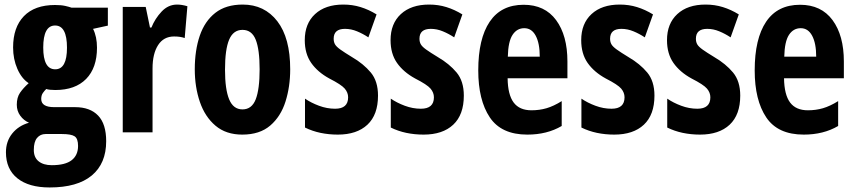

<svg xmlns="http://www.w3.org/2000/svg" viewBox="-20 -577 3731 837"><path d="M196.3 240.2Q105.5 240.2 55.7 200.2Q5.9 160.2 5.9 86.9Q5.9 39.1 33.4 4.9Q61 -29.3 106.4 -42Q83.5 -51.8 68.4 -72.5Q53.2 -93.3 53.2 -120.6Q53.2 -151.9 67.1 -172.4Q81.1 -192.9 105 -214.4Q74.2 -234.4 55.7 -276.9Q37.1 -319.3 37.1 -370.1Q37.1 -458 84.2 -506.6Q131.3 -555.2 219.7 -555.2Q246.6 -555.2 263.9 -551.3Q281.2 -547.4 292 -543.5H450.2V-465.3L385.7 -451.2Q402.8 -417 402.8 -369.1Q402.8 -281.2 355.5 -232.9Q308.1 -184.6 221.2 -184.6Q194.3 -184.6 181.6 -189Q173.8 -181.6 166.7 -171.4Q159.7 -161.1 159.7 -145.5Q159.7 -109.9 216.3 -109.9H307.1Q372.6 -109.9 407.7 -73.2Q442.9 -36.6 442.9 38.6Q442.9 135.7 380.1 188Q317.4 240.2 196.3 240.2ZM220.7 -274.9Q272 -274.9 272 -369.1Q272 -465.8 220.2 -465.8Q168.5 -465.8 168.5 -369.6Q168.5 -274.9 220.7 -274.9ZM205.6 143.1Q264.6 143.1 292.5 121.3Q320.3 99.6 320.3 59.1Q320.3 27.3 305.4 17.3Q290.5 7.3 250 7.3H178.7Q155.8 7.3 141.6 24.2Q127.4 41 127.4 76.7Q127.4 109.4 148.4 126.2Q169.4 143.1 205.6 143.1Z M752 -557.1Q772.5 -557.1 796.9 -549.8L785.2 -411.1Q766.6 -418 738.8 -418Q693.4 -418 669.2 -380.4Q645 -342.8 645 -278.8V0H515.1V-546.9H615.2L633.8 -457H640.1Q655.8 -496.1 684.6 -526.6Q713.4 -557.1 752 -557.1Z M1245.1 -274.9Q1245.1 -199.2 1224.6 -134.3Q1204.1 -69.3 1158.2 -29.8Q1112.3 9.8 1036.1 9.8Q965.3 9.8 919.4 -29.1Q873.5 -67.9 851.3 -132.8Q829.1 -197.8 829.1 -274.9Q829.1 -357.4 850.8 -421.1Q872.6 -484.9 918.7 -521Q964.8 -557.1 1038.1 -557.1Q1132.8 -557.1 1189 -484.4Q1245.1 -411.6 1245.1 -274.9ZM960.9 -272.9Q960.9 -187.5 979 -143.8Q997.1 -100.1 1037.1 -100.1Q1077.6 -100.1 1094.7 -143.8Q1111.8 -187.5 1111.8 -274.9Q1111.8 -361.3 1094.7 -404.1Q1077.6 -446.8 1037.1 -446.8Q997.1 -446.8 979 -404.3Q960.9 -361.8 960.9 -272.9Z M1627.9 -160.2Q1627.9 -76.7 1581.8 -33.4Q1535.6 9.8 1452.6 9.8Q1413.1 9.8 1377.2 2.2Q1341.3 -5.4 1309.6 -21V-147Q1335.9 -128.9 1370.6 -116Q1405.3 -103 1440.9 -103Q1497.6 -103 1497.6 -152.8Q1497.6 -173.3 1482.9 -190.7Q1468.3 -208 1415.5 -234.9Q1364.7 -262.7 1336.7 -302.7Q1308.6 -342.8 1308.6 -401.9Q1308.6 -474.1 1353.5 -515.6Q1398.4 -557.1 1476.6 -557.1Q1516.6 -557.1 1552 -546.1Q1587.4 -535.2 1621.6 -514.2L1585.9 -414.1Q1562.5 -429.7 1536.6 -440.4Q1510.7 -451.2 1483.9 -451.2Q1434.6 -451.2 1434.6 -408.2Q1434.6 -394 1440.4 -383.8Q1446.3 -373.5 1463.6 -361.1Q1481 -348.6 1514.6 -328.1Q1564.9 -298.8 1596.4 -261Q1627.9 -223.1 1627.9 -160.2Z M2002 -160.2Q2002 -76.7 1955.8 -33.4Q1909.7 9.8 1826.7 9.8Q1787.1 9.8 1751.2 2.2Q1715.3 -5.4 1683.6 -21V-147Q1710 -128.9 1744.6 -116Q1779.3 -103 1814.9 -103Q1871.6 -103 1871.6 -152.8Q1871.6 -173.3 1856.9 -190.7Q1842.3 -208 1789.6 -234.9Q1738.8 -262.7 1710.7 -302.7Q1682.6 -342.8 1682.6 -401.9Q1682.6 -474.1 1727.5 -515.6Q1772.5 -557.1 1850.6 -557.1Q1890.6 -557.1 1926 -546.1Q1961.4 -535.2 1995.6 -514.2L1960 -414.1Q1936.5 -429.7 1910.6 -440.4Q1884.8 -451.2 1857.9 -451.2Q1808.6 -451.2 1808.6 -408.2Q1808.6 -394 1814.5 -383.8Q1820.3 -373.5 1837.6 -361.1Q1855 -348.6 1888.7 -328.1Q1939 -298.8 1970.5 -261Q2002 -223.1 2002 -160.2Z M2262.7 -556.2Q2355 -556.2 2404.3 -489.3Q2453.6 -422.4 2453.6 -309.1V-235.8H2192.9Q2193.8 -164.1 2219.2 -130.1Q2244.6 -96.2 2296.9 -96.2Q2331.5 -96.2 2362.5 -105.2Q2393.6 -114.3 2428.7 -136.2V-27.8Q2364.7 9.8 2278.8 9.8Q2165.5 9.8 2115.2 -65.4Q2064.9 -140.6 2064.9 -270Q2064.9 -408.2 2114.7 -482.2Q2164.6 -556.2 2262.7 -556.2ZM2265.6 -454.1Q2233.4 -454.1 2214.4 -425Q2195.3 -396 2193.8 -330.1H2333Q2333 -388.2 2315.4 -421.1Q2297.9 -454.1 2265.6 -454.1Z M2833 -160.2Q2833 -76.7 2786.9 -33.4Q2740.7 9.8 2657.7 9.8Q2618.2 9.8 2582.3 2.2Q2546.4 -5.4 2514.6 -21V-147Q2541 -128.9 2575.7 -116Q2610.4 -103 2646 -103Q2702.6 -103 2702.6 -152.8Q2702.6 -173.3 2688 -190.7Q2673.3 -208 2620.6 -234.9Q2569.8 -262.7 2541.7 -302.7Q2513.7 -342.8 2513.7 -401.9Q2513.7 -474.1 2558.6 -515.6Q2603.5 -557.1 2681.6 -557.1Q2721.7 -557.1 2757.1 -546.1Q2792.5 -535.2 2826.7 -514.2L2791 -414.1Q2767.6 -429.7 2741.7 -440.4Q2715.8 -451.2 2689 -451.2Q2639.6 -451.2 2639.6 -408.2Q2639.6 -394 2645.5 -383.8Q2651.4 -373.5 2668.7 -361.1Q2686 -348.6 2719.7 -328.1Q2770 -298.8 2801.5 -261Q2833 -223.1 2833 -160.2Z M3207 -160.2Q3207 -76.7 3160.9 -33.4Q3114.7 9.8 3031.7 9.8Q2992.2 9.8 2956.3 2.2Q2920.4 -5.4 2888.7 -21V-147Q2915 -128.9 2949.7 -116Q2984.4 -103 3020 -103Q3076.7 -103 3076.7 -152.8Q3076.7 -173.3 3062 -190.7Q3047.4 -208 2994.6 -234.9Q2943.8 -262.7 2915.8 -302.7Q2887.7 -342.8 2887.7 -401.9Q2887.7 -474.1 2932.6 -515.6Q2977.5 -557.1 3055.7 -557.1Q3095.7 -557.1 3131.1 -546.1Q3166.5 -535.2 3200.7 -514.2L3165 -414.1Q3141.6 -429.7 3115.7 -440.4Q3089.8 -451.2 3063 -451.2Q3013.7 -451.2 3013.7 -408.2Q3013.7 -394 3019.5 -383.8Q3025.4 -373.5 3042.7 -361.1Q3060.1 -348.6 3093.8 -328.1Q3144 -298.8 3175.5 -261Q3207 -223.1 3207 -160.2Z M3467.8 -556.2Q3560.1 -556.2 3609.4 -489.3Q3658.7 -422.4 3658.7 -309.1V-235.8H3397.9Q3398.9 -164.1 3424.3 -130.1Q3449.7 -96.2 3502 -96.2Q3536.6 -96.2 3567.6 -105.2Q3598.6 -114.3 3633.8 -136.2V-27.8Q3569.8 9.8 3483.9 9.8Q3370.6 9.8 3320.3 -65.4Q3270 -140.6 3270 -270Q3270 -408.2 3319.8 -482.2Q3369.6 -556.2 3467.8 -556.2ZM3470.7 -454.1Q3438.5 -454.1 3419.4 -425Q3400.4 -396 3398.9 -330.1H3538.1Q3538.1 -388.2 3520.5 -421.1Q3502.9 -454.1 3470.7 -454.1Z"/></svg>

Font: Open Sans Condensed
Style: Bold
Weight: 700
Width: 3
Designer: Monotype Design Team
Foundry: Monotype Imaging Inc.
Version: Version 3.003; ttfautohint (v1.8.4)